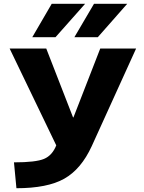

<svg xmlns="http://www.w3.org/2000/svg" viewBox="-20 -987 762 1017"><path d="M478 -967H654L498 -790H374ZM254 -967H431L274 -790H151ZM67 10 54 -127Q170 -127 213.5 -145.5Q257 -164 278 -217L31 -730H225L367 -365H369L511 -730H701L466 -213Q410 -91 320.5 -40.5Q231 10 67 10Z"/></svg>

Font: Mplus 1p ExtraBold
Style: Regular
Weight: 800
Version: Version 1.061